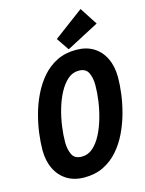

<svg xmlns="http://www.w3.org/2000/svg" viewBox="-137 -1011 837 1108"><g transform="rotate(-15 281.5 -457.5)"><path d="M228 15Q167 15 123.5 -12Q80 -39 56.5 -87.5Q33 -136 33 -200Q33 -244 40 -298.5Q47 -353 62.5 -410Q78 -467 104 -520.5Q130 -574 167 -616.5Q204 -659 254 -684Q304 -709 369 -709Q430 -709 473 -682.5Q516 -656 539.5 -607.5Q563 -559 563 -494Q563 -450 556 -395.5Q549 -341 533.5 -284Q518 -227 492.5 -173.5Q467 -120 430 -77.5Q393 -35 343 -10Q293 15 228 15ZM244 -105Q281 -105 310 -130.5Q339 -156 360.5 -197.5Q382 -239 396.5 -289.5Q411 -340 418 -390.5Q425 -441 425 -484Q425 -528 410 -558.5Q395 -589 353 -589Q316 -589 287 -563.5Q258 -538 236 -496.5Q214 -455 199.5 -405Q185 -355 178 -304Q171 -253 171 -211Q171 -167 186 -136Q201 -105 244 -105ZM330 -723 279 -798 456 -930 524 -825Z"/></g></svg>

Font: Ubuntu Sans Mono
Style: Bold Italic
Weight: 700
Italic angle: -13.5°
Monospace: yes
Designer: Dalton Maag Ltd
Foundry: Dalton Maag Ltd
Version: Version 1.006